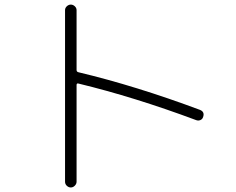

<svg xmlns="http://www.w3.org/2000/svg" viewBox="-20 -783 1040 846"><path d="M266.6 17.6V-738.3Q266.6 -748 274.4 -755.4Q282.2 -762.7 292 -762.7Q301.8 -762.7 309.6 -755.4Q317.4 -748 317.4 -738.3V-474.6Q317.4 -466.8 325.2 -464.8Q579.1 -404.3 861.3 -298.8Q882.8 -290 875 -267.6Q872.1 -257.8 862.8 -253.9Q853.5 -250 843.8 -253.9Q571.3 -355.5 325.2 -415Q317.4 -417 317.4 -408.2V17.6Q317.4 27.3 309.6 35.2Q301.8 43 292 43Q282.2 43 274.4 35.6Q266.6 28.3 266.6 17.6Z"/></svg>

Font: Rounded-X Mgen+ 1mn light
Style: Regular
Weight: 200
Designer: [Source Han Sans]
Ryoko NISHIZUKA  (kana & ideographs); Paul D. Hunt (Latin, Greek & Cyrillic); Wenlong ZHANG  (bopomofo
Version: Version 1.059.20150602